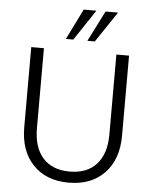

<svg xmlns="http://www.w3.org/2000/svg" viewBox="-62 -1001 832 1060"><g transform="rotate(5 354.0 -470.5)"><path d="M158.2 -275.4Q158.2 -168.9 210.4 -110.8Q262.7 -52.7 358.4 -52.7Q455.1 -52.7 507.3 -110.8Q559.6 -168.9 559.6 -275.4V-718.8H629.9V-275.4Q629.9 -143.6 556.6 -67.4Q483.4 8.8 358.4 8.8Q233.4 8.8 160.6 -67.4Q87.9 -143.6 87.9 -275.4V-718.8H158.2ZM274.4 -780.3 358.4 -950.2H428.7L315.4 -780.3ZM393.6 -780.3 479.5 -950.2H548.8L434.6 -780.3Z"/></g></svg>

Font: Min Sans Light
Style: Regular
Weight: 300
Designer: Jinseong-Kim, NotoSansCJK, Nunito
Foundry: Jinseong-Kim
Version: Version 1.400;Glyphs 3.1.2 (3151)